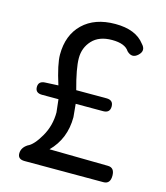

<svg xmlns="http://www.w3.org/2000/svg" viewBox="-109 -810 773 894"><g transform="rotate(15 277.5 -363.0)"><path d="M93 0Q60 0 60 -28Q60 -56 88 -74Q116 -86 147 -139.5Q178 -193 178 -257L171 -319H92Q59 -319 59 -348Q59 -377 92 -378L154 -381Q124 -475 124 -522Q124 -616 181 -671Q238 -726 337 -726Q436 -726 479 -669Q505 -642 478 -616.5Q451 -591 424 -618Q404 -650 341.5 -650Q279 -650 246 -614.5Q213 -579 213 -529Q213 -479 240 -381H386Q419 -381 419 -350Q419 -319 386 -319H254L260 -256Q260 -152 191 -83L473 -79Q506 -79 506 -39.5Q506 0 473 0Z"/></g></svg>

Font: Raw Maruko Gothic CJK TC
Style: Regular
Weight: 400
Version: Version 1.001